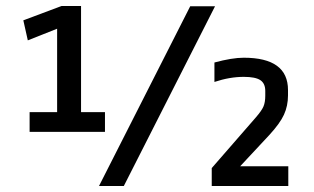

<svg xmlns="http://www.w3.org/2000/svg" viewBox="-20 -622 1051 642"><path d="M394 0H311L616 -601H699ZM795 -365Q748 -365 697 -348V-413Q756 -429 795 -429Q943 -429 943 -321V-303Q943 -268 929.5 -238.5Q916 -209 880 -170L783 -66H944V0H688V-60L836 -230Q855 -252 861 -266Q867 -280 867 -302V-318Q867 -343 850.5 -354Q834 -365 795 -365ZM331 -181H79V-247H171V-526L73 -487L58 -554L186 -602H251V-247H331Z"/></svg>

Font: RopaSansRegular
Style: Regular
Weight: 400
Designer: Botio Nikoltchev
Foundry: Botjo Nikoltchev
Version: Version 1.002